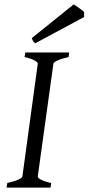

<svg xmlns="http://www.w3.org/2000/svg" viewBox="-20 -854 403 874"><path d="M292 -594.2Q261.2 -587.4 242.7 -579.1Q224.1 -570.8 223.1 -564L151.9 -50.8Q150.9 -44.9 166 -36.4Q181.2 -27.8 212.9 -21L210 0H9.8L13.2 -21Q43.9 -27.8 62.3 -35.9Q80.6 -43.9 82 -50.8L151.9 -564Q152.8 -569.8 137.7 -578.6Q122.6 -587.4 91.8 -594.2L95.2 -615.2H294.9ZM362.8 -776.4 140.6 -657.2Q133.8 -661.6 131.3 -666Q128.9 -670.4 124.5 -680.2L315.4 -834L326.7 -826.7Q333 -822.3 340.1 -817.4Q347.2 -812.5 353.5 -807.6Q359.9 -802.7 362.8 -799.3Z"/></svg>

Font: Gentium Plus Viet
Style: Italic
Weight: 400
Italic angle: -8°
Designer: J. Victor Gaultney, Annie Olsen, Iska Routamaa, Becca Hirsbrunner
Foundry: SIL International
Version: Version 5.000